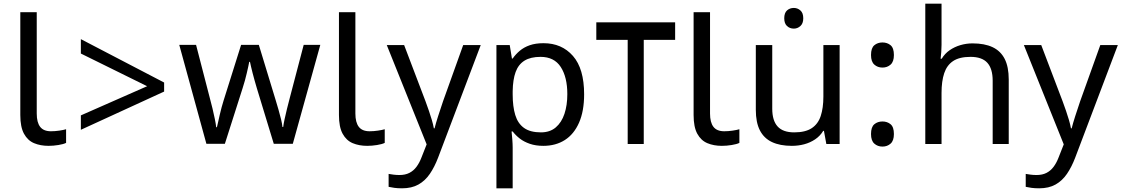

<svg xmlns="http://www.w3.org/2000/svg" viewBox="-20 -780 6075 1040"><path d="M243 10Q199 10 164.5 -4.5Q130 -19 110 -55.5Q90 -92 90 -157V-714H179V-165Q179 -117 197.5 -93Q216 -69 256 -69Q278 -69 301.5 -72.5Q325 -76 338 -80V-6Q324 1 296.5 5.5Q269 10 243 10Z M418 -155 777 -313 418 -490V-568L869 -333V-284L418 -77Z M1371 -303Q1365 -324 1359 -344.5Q1353 -365 1348.5 -383.5Q1344 -402 1340 -418Q1336 -434 1334 -445H1330Q1328 -434 1324.5 -418Q1321 -402 1316.5 -383Q1312 -364 1306.5 -343.5Q1301 -323 1294 -302L1198 -1H1098L951 -537H1042L1116 -251Q1124 -222 1131 -192.5Q1138 -163 1143.5 -136.5Q1149 -110 1151 -91H1155Q1158 -103 1162 -121Q1166 -139 1170.5 -159Q1175 -179 1180.5 -199Q1186 -219 1191 -235L1286 -537H1382L1474 -235Q1481 -212 1488.5 -186Q1496 -160 1502 -135.5Q1508 -111 1510 -92H1514Q1516 -109 1521.5 -134.5Q1527 -160 1534.5 -190.5Q1542 -221 1550 -251L1625 -537H1715L1566 -1H1463Z M1969 10Q1925 10 1890.5 -4.5Q1856 -19 1836 -55.5Q1816 -92 1816 -157V-714H1905V-165Q1905 -117 1923.5 -93Q1942 -69 1982 -69Q2004 -69 2027.5 -72.5Q2051 -76 2064 -80V-6Q2050 1 2022.5 5.5Q1995 10 1969 10Z M2075 -536H2169L2285 -231Q2295 -204 2303.5 -179Q2312 -154 2319 -130.5Q2326 -107 2330 -85H2334Q2340 -110 2353 -150.5Q2366 -191 2380 -232L2489 -536H2584L2353 74Q2334 124 2308.5 161.5Q2283 199 2246.5 219.5Q2210 240 2158 240Q2134 240 2116 237.5Q2098 235 2085 232V162Q2096 164 2111.5 166Q2127 168 2144 168Q2175 168 2197.5 156.5Q2220 145 2236 123.5Q2252 102 2263 73L2291 2Z M2924 -546Q3023 -546 3083.5 -477Q3144 -408 3144 -269Q3144 -178 3116.5 -115.5Q3089 -53 3039.5 -21.5Q2990 10 2923 10Q2882 10 2850 -1Q2818 -12 2795.5 -29.5Q2773 -47 2757 -68H2751Q2753 -51 2755 -25Q2757 1 2757 20V240H2669V-536H2741L2753 -463H2757Q2773 -486 2795.5 -505Q2818 -524 2849.5 -535Q2881 -546 2924 -546ZM2908 -472Q2854 -472 2821 -451.5Q2788 -431 2773 -390Q2758 -349 2757 -286V-269Q2757 -203 2771 -157Q2785 -111 2818.5 -87Q2852 -63 2910 -63Q2959 -63 2990.5 -90Q3022 -117 3037.5 -163.5Q3053 -210 3053 -270Q3053 -362 3017.5 -417Q2982 -472 2908 -472Z M3637 -659V-564H3467V0H3380V-564H3210V-659Z M3890 10Q3846 10 3811.5 -4.5Q3777 -19 3757 -55.5Q3737 -92 3737 -157V-714H3826V-165Q3826 -117 3844.5 -93Q3863 -69 3903 -69Q3925 -69 3948.5 -72.5Q3972 -76 3985 -80V-6Q3971 1 3943.5 5.5Q3916 10 3890 10Z M4280 -737Q4300 -737 4315.5 -723.5Q4331 -710 4331 -681Q4331 -653 4315.5 -639Q4300 -625 4280 -625Q4258 -625 4243 -639Q4228 -653 4228 -681Q4228 -710 4243 -723.5Q4258 -737 4280 -737ZM4528 -536V0H4456L4443 -71H4439Q4422 -43 4395 -25Q4368 -7 4336 1.5Q4304 10 4269 10Q4205 10 4161.5 -10.5Q4118 -31 4096 -74Q4074 -117 4074 -185V-536H4163V-191Q4163 -127 4192 -95Q4221 -63 4282 -63Q4342 -63 4376.5 -85.5Q4411 -108 4425.5 -151.5Q4440 -195 4440 -257V-536Z M4760 -414Q4734 -414 4716 -430Q4698 -446 4698 -482Q4698 -520 4716 -535Q4734 -550 4760 -550Q4786 -550 4804 -535Q4822 -520 4822 -482Q4822 -446 4804 -430Q4786 -414 4760 -414ZM4760 14Q4734 14 4716 -2Q4698 -18 4698 -54Q4698 -92 4716 -107Q4734 -122 4760 -122Q4786 -122 4804 -107Q4822 -92 4822 -54Q4822 -18 4804 -2Q4786 14 4760 14Z M5080 -537Q5080 -518 5078.5 -498Q5077 -478 5075 -462H5081Q5098 -490 5124 -508Q5150 -526 5182 -535.5Q5214 -545 5248 -545Q5313 -545 5356.5 -524.5Q5400 -504 5422 -461Q5444 -418 5444 -349V0H5357V-343Q5357 -408 5328 -440Q5299 -472 5237 -472Q5177 -472 5143 -449.5Q5109 -427 5094.5 -383.5Q5080 -340 5080 -277V0H4992V-760H5080Z M5526 -536H5620L5736 -231Q5746 -204 5754.5 -179Q5763 -154 5770 -130.5Q5777 -107 5781 -85H5785Q5791 -110 5804 -150.5Q5817 -191 5831 -232L5940 -536H6035L5804 74Q5785 124 5759.5 161.5Q5734 199 5697.5 219.5Q5661 240 5609 240Q5585 240 5567 237.5Q5549 235 5536 232V162Q5547 164 5562.5 166Q5578 168 5595 168Q5626 168 5648.5 156.5Q5671 145 5687 123.5Q5703 102 5714 73L5742 2Z"/></svg>

Font: hexubangla05
Style: Book
Weight: 400
Designer: Jelle Bosma - Monotype Design Team
Foundry: Monotype Imaging Inc.
Version: Version 2.003